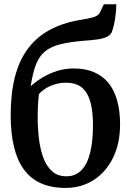

<svg xmlns="http://www.w3.org/2000/svg" viewBox="-20 -888 624 917"><path d="M292.5 9.5Q225.5 9.5 176 -12.5Q126.5 -34.5 94.5 -78Q62.5 -121.5 46.8 -186.5Q31 -251.5 31 -337Q31 -440.5 51 -519.2Q71 -598 111.8 -653.5Q152.5 -709 214 -743.2Q275.5 -777.5 358.5 -792Q399 -798.5 424.2 -805.2Q449.5 -812 457.5 -829L476 -867.5H535.5Q535 -842.5 532.2 -818.2Q529.5 -794 524.8 -772.2Q520 -750.5 513.5 -733.5Q506 -719.5 489 -711.5Q472 -703.5 445.5 -699.8Q419 -696 383 -693.5Q313 -688 267.5 -676.5Q222 -665 194.2 -641.8Q166.5 -618.5 151.2 -578.5Q136 -538.5 126.5 -476Q150.5 -498 182.5 -517.5Q214.5 -537 252.5 -549Q290.5 -561 331.5 -561Q387 -561 428.5 -543.5Q470 -526 497.8 -492Q525.5 -458 539.5 -408Q553.5 -358 553.5 -293.5Q553.5 -203 520 -134.8Q486.5 -66.5 427.8 -28.5Q369 9.5 292.5 9.5ZM296.5 -46Q341.5 -46 369.8 -76Q398 -106 411 -160.5Q424 -215 424 -289Q424 -346 415.5 -385.2Q407 -424.5 390.8 -448.2Q374.5 -472 350.8 -482.5Q327 -493 296.5 -493Q265 -493 238.8 -484.2Q212.5 -475.5 194 -463Q175.5 -450.5 166 -438.5Q164 -423 162.5 -403.8Q161 -384.5 160.5 -364.5Q160 -344.5 160 -327Q160 -277 165.8 -227.2Q171.5 -177.5 186.2 -136.5Q201 -95.5 227.8 -70.8Q254.5 -46 296.5 -46Z"/></svg>

Font: Merriweather 24pt SemiBold
Style: Regular
Weight: 600
Designer: Eben Sorkin
Foundry: Eben Sorkin
Version: Version 2.100